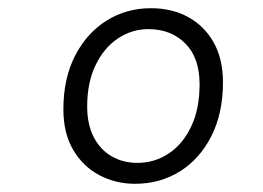

<svg xmlns="http://www.w3.org/2000/svg" viewBox="-20 -764 640 468"><path d="M309 -316Q262 -316 222.2 -337Q182.5 -358 158.5 -398.5Q134.5 -439 134.5 -497.5Q134.5 -573 163 -628.2Q191.5 -683.5 239.8 -713.8Q288 -744 348 -744Q399.5 -744 439 -722.2Q478.5 -700.5 501 -660.2Q523.5 -620 523.5 -563.5Q523.5 -488 495.2 -432.2Q467 -376.5 418.5 -346.2Q370 -316 309 -316ZM315 -367Q357 -367 391.5 -390Q426 -413 446.2 -456Q466.5 -499 466.5 -558.5Q466.5 -623.5 431.5 -658.2Q396.5 -693 342 -693Q301 -693 267 -670Q233 -647 212.8 -604.8Q192.5 -562.5 192.5 -504.5Q192.5 -461 208.2 -430.2Q224 -399.5 251.8 -383.2Q279.5 -367 315 -367Z"/></svg>

Font: Spline Sans Mono Light
Style: Italic
Weight: 300
Italic angle: -4°
Monospace: yes
Version: Version 1.004